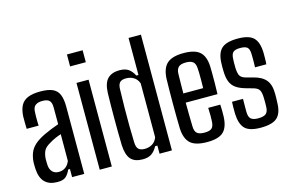

<svg xmlns="http://www.w3.org/2000/svg" viewBox="-99 -1037 1947 1282"><g transform="rotate(-15 874.0 -396.0)"><path d="M158 6.5Q102 6.5 71.8 -22.8Q41.5 -52 37 -113Q36.5 -125.5 36 -137.8Q35.5 -150 36 -162.5Q38.5 -198.5 49.8 -227Q61 -255.5 86.8 -278.8Q112.5 -302 157 -323.5Q180.5 -334.5 207.2 -345.5Q234 -356.5 260.5 -365.5V-481.5Q260.5 -514 246.8 -528.5Q233 -543 198 -543Q168.5 -543 151 -530.5Q133.5 -518 132 -486.5Q131 -472.5 130.8 -453.5Q130.5 -434.5 131 -416.8Q131.5 -399 132 -390H49.5Q49 -410 48.5 -432.8Q48 -455.5 48.5 -476Q51 -521.5 66.2 -550.5Q81.5 -579.5 114.2 -593.5Q147 -607.5 201.5 -607.5Q256.5 -607.5 287.2 -593Q318 -578.5 330.5 -546.8Q343 -515 343 -464.5V0H259V-56H247Q234 -26.5 215.8 -10Q197.5 6.5 158 6.5ZM182.5 -56.5Q210 -56.5 229.5 -70.8Q249 -85 259.5 -112L260 -296.5Q240.5 -290.5 219.8 -281.5Q199 -272.5 174 -257Q141.5 -238.5 131.5 -215.2Q121.5 -192 120 -162.5Q120 -149 120.2 -139Q120.5 -129 121 -118.5Q123.5 -89.5 139.5 -73Q155.5 -56.5 182.5 -56.5Z M437.5 -717.5V-800H546V-717.5ZM450 0V-600H533.5V0Z M746 7.5Q690.5 7.5 664 -22.8Q637.5 -53 634.5 -121.5Q633.5 -161.5 633 -208Q632.5 -254.5 632.5 -302.2Q632.5 -350 633 -395.5Q633.5 -441 634.5 -478.5Q637 -549 666 -578.2Q695 -607.5 748 -607.5Q787.5 -607.5 810 -591.8Q832.5 -576 849 -544H863.5V-800H949V0H863.5V-56H848Q831 -24.5 808.2 -8.5Q785.5 7.5 746 7.5ZM776.5 -56.5Q806 -56.5 829.2 -70.2Q852.5 -84 863.5 -114V-486.5Q852.5 -516.5 829.2 -530.2Q806 -544 777 -544Q747 -544 734 -530.5Q721 -517 720 -486.5Q718 -425 717.2 -359Q716.5 -293 717 -230.8Q717.5 -168.5 719.5 -117.5Q720.5 -83.5 734.2 -70Q748 -56.5 776.5 -56.5Z M1192.5 7.5Q1111.5 7.5 1076.8 -24Q1042 -55.5 1038 -126Q1037 -161.5 1036.5 -205.8Q1036 -250 1036 -297.2Q1036 -344.5 1036.5 -390Q1037 -435.5 1038 -472.5Q1042 -545.5 1078 -576.5Q1114 -607.5 1191.5 -607.5Q1269.5 -607.5 1303.8 -576.2Q1338 -545 1341 -476Q1341.5 -464.5 1341.8 -432.8Q1342 -401 1341.8 -360.8Q1341.5 -320.5 1340 -284H1120.5Q1120.5 -243.5 1121.2 -202Q1122 -160.5 1123 -117.5Q1124 -84 1140 -71Q1156 -58 1191 -58Q1226 -58 1240.8 -71Q1255.5 -84 1257 -117.5Q1258 -132.5 1258 -158Q1258 -183.5 1256.5 -211.5H1340Q1341 -195 1341.5 -168.8Q1342 -142.5 1341 -126Q1337.5 -54.5 1304 -23.5Q1270.5 7.5 1192.5 7.5ZM1121 -347.5H1258Q1258.5 -375 1258.8 -403Q1259 -431 1258.5 -452.8Q1258 -474.5 1257 -483.5Q1255.5 -516.5 1239.8 -529.8Q1224 -543 1191.5 -543Q1154 -543 1139 -528.2Q1124 -513.5 1123 -483.5Q1122.5 -450 1121.8 -415.8Q1121 -381.5 1121 -347.5Z M1561.5 7.5Q1484.5 7.5 1453.5 -23.8Q1422.5 -55 1419.5 -126Q1419 -148 1419.2 -168.5Q1419.5 -189 1420.5 -209.5H1496.5Q1495.5 -179.5 1495.8 -156.8Q1496 -134 1496 -117.5Q1496.5 -84 1511.8 -70.8Q1527 -57.5 1561.5 -57.5Q1599 -57.5 1615.2 -70.8Q1631.5 -84 1632.5 -118Q1633 -132.5 1633 -142.2Q1633 -152 1633 -161.2Q1633 -170.5 1632.5 -182.5Q1631.5 -216.5 1622.5 -233Q1613.5 -249.5 1586.5 -258L1530 -274Q1490 -285.5 1466 -303Q1442 -320.5 1430.8 -348.5Q1419.5 -376.5 1418.5 -420.5Q1418 -437.5 1418 -448.8Q1418 -460 1418.5 -473Q1420 -545 1452.8 -576.2Q1485.5 -607.5 1566 -607.5Q1642 -607.5 1674 -577Q1706 -546.5 1708.5 -474.5Q1708.5 -463.5 1708.5 -436.5Q1708.5 -409.5 1706.5 -392H1628.5Q1629.5 -408 1629.5 -425.2Q1629.5 -442.5 1629.5 -458Q1629.5 -473.5 1629 -484.5Q1628.5 -517 1615 -529.8Q1601.5 -542.5 1566 -542.5Q1531 -542.5 1517 -529.8Q1503 -517 1502 -484Q1501.5 -475 1501 -460.8Q1500.5 -446.5 1501 -428.5Q1501.5 -394 1509.5 -373.2Q1517.5 -352.5 1548.5 -343.5L1601 -329.5Q1658 -315 1685.2 -282.5Q1712.5 -250 1712.5 -185.5Q1712.5 -168.5 1712.2 -155Q1712 -141.5 1711 -124Q1709.5 -53.5 1676.2 -23Q1643 7.5 1561.5 7.5Z"/></g></svg>

Font: Big Shoulders
Style: Regular
Weight: 400
Designer: Patric King
Foundry: XO Type Co
Version: Version 2.002